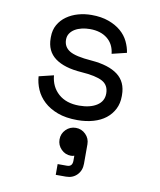

<svg xmlns="http://www.w3.org/2000/svg" viewBox="-89 -580 790 949"><g transform="rotate(10 306.0 -105.5)"><path d="M190 -368Q190 -332 220.5 -313Q251 -294 332 -288Q419 -281 464.5 -246.5Q510 -212 510 -146V-140Q510 -104 495.5 -75.5Q481 -47 455.5 -27Q430 -7 393.5 3.5Q357 14 314 14Q256 14 214.5 -1.5Q173 -17 145.5 -42.5Q118 -68 104 -100.5Q90 -133 88 -166L162 -184Q167 -127 206 -92.5Q245 -58 310 -58Q365 -58 398.5 -79.5Q432 -101 432 -140Q432 -182 399 -200Q366 -218 292 -223Q206 -229 160 -263Q114 -297 114 -362V-368Q114 -403 129 -429.5Q144 -456 169.5 -474Q195 -492 227 -501Q259 -510 294 -510Q343 -510 380 -496.5Q417 -483 442 -461.5Q467 -440 480.5 -412Q494 -384 498 -356L424 -338Q419 -386 385.5 -413Q352 -440 298 -440Q277 -440 257.5 -435.5Q238 -431 223 -422Q208 -413 199 -399.5Q190 -386 190 -368ZM244 123Q244 94 264.5 73.5Q285 53 314 53Q343 53 363.5 73.5Q384 94 384 123V221Q384 255 362.5 277Q341 299 307 299H256V245H303Q330 245 330 215V190Q322 193 313 193Q285 193 264.5 172.5Q244 152 244 123Z"/></g></svg>

Font: Space Mono
Style: Regular
Weight: 400
Monospace: yes
Designer: Colophon Foundry / Benjamin Critton
Foundry: Colophon Foundry
Version: Version 1.000;PS 1.003;hotconv 1.0.81;makeotf.lib2.5.63406